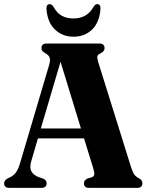

<svg xmlns="http://www.w3.org/2000/svg" viewBox="-21 -911 714 931"><path d="M205 -22.5Q205 0 180 0H24Q-1 0 -1 -22.5Q-1 -35 14 -45L28 -51.5Q42.5 -58 55 -73.2Q67.5 -88.5 77.5 -124L217 -595Q224 -619 219.8 -631.2Q215.5 -643.5 201 -651.5Q190.5 -657.5 185.2 -663Q180 -668.5 180 -677.5Q180 -700 205.5 -700H460.5Q486 -700 486 -677.5Q486 -661.5 465 -651.5Q454 -647 451.5 -639.5Q449 -632 454.5 -612.5L614 -102Q622 -76 630.2 -64.8Q638.5 -53.5 651.5 -47.5Q669.5 -38 669.5 -22.5Q669.5 0 644 0H411Q386 0 386 -22.5Q386 -37 403.5 -45.5L423 -51Q433.5 -54.5 435.8 -63.2Q438 -72 431.5 -93.5L386.5 -240H163L131 -131Q120.5 -96.5 132.5 -78Q144.5 -59.5 171 -50.5L188 -45Q205 -37.5 205 -22.5ZM177 -288H371.5L272.5 -611.5ZM335.5 -821.5Q401 -821.5 432 -877Q440.5 -891 450 -891Q468.5 -891 466 -865.5Q461 -802 425.2 -767.5Q389.5 -733 335.5 -733Q282 -733 245.8 -767.5Q209.5 -802 204.5 -865.5Q202.5 -891 221 -891Q230 -891 239 -877Q255.5 -847 279.5 -834.2Q303.5 -821.5 335.5 -821.5Z"/></svg>

Font: Fraunces 144pt S050
Style: Bold
Weight: 700
Version: Version 1.000; ttfautohint (v1.8.3)